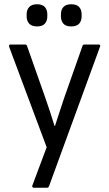

<svg xmlns="http://www.w3.org/2000/svg" viewBox="-20 -696 511 901"><path d="M138 185Q134 185 132 181.5Q130 178 132 174L199 -5L23 -476Q20 -487 30 -487H97Q106 -487 107 -480L193 -236Q204 -205 215 -171Q226 -137 236 -105H238Q248 -137 259.5 -171Q271 -205 281 -236L367 -480Q368 -487 377 -487H442Q454 -487 449 -476L210 178Q207 185 200 185ZM154 -572Q129 -572 117 -585Q105 -598 105 -619V-629Q105 -650 117 -663Q129 -676 154 -676Q179 -676 190.5 -663Q202 -650 202 -629V-619Q202 -598 190.5 -585Q179 -572 154 -572ZM314 -572Q289 -572 277.5 -585Q266 -598 266 -619V-629Q266 -650 277.5 -663Q289 -676 314 -676Q340 -676 351.5 -663Q363 -650 363 -629V-619Q363 -598 351.5 -585Q340 -572 314 -572Z"/></svg>

Font: Sofia Sans Semi Condensed
Style: Regular
Weight: 400
Designer: Botio Nikoltchev, Ani Petrova
Foundry: lettersoup
Version: Version 4.100; ttfautohint (v1.8.4.7-5d5b)